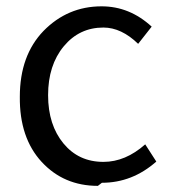

<svg xmlns="http://www.w3.org/2000/svg" viewBox="-20 -568 546 610"><path d="M303.7 12.7C368.2 12.7 425.8 -9.8 476.6 -54.7L441.4 -109.4C399.4 -72.3 355.5 -53.7 308.6 -53.7C255.9 -53.7 213.9 -73.2 181.6 -112.3C149.4 -151.4 132.8 -202.1 132.8 -265.6C132.8 -329.1 149.4 -380.9 182.6 -420.9C215.8 -460.9 257.8 -480.5 308.6 -480.5C346.7 -480.5 383.8 -462.9 418.9 -428.7L461.9 -483.4C415 -526.4 362.3 -547.9 302.7 -547.9C230.5 -547.9 168.9 -521.5 118.2 -469.7C68.4 -418 43 -348.6 43 -260.7C42 -173.8 65.4 -104.5 112.3 -53.7C159.2 -2.9 218.8 22.5 291 22.5Z"/></svg>

Font: Gen Shin Gothic P Normal
Style: Regular
Weight: 300
Designer: [Source Han Sans]
Ryoko NISHIZUKA  (kana & ideographs); Paul D. Hunt (Latin, Greek & Cyrillic); Wenlong ZHANG  (bopomofo
Version: Version 1.002.20150607